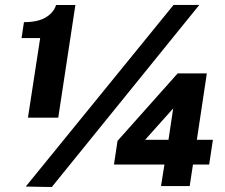

<svg xmlns="http://www.w3.org/2000/svg" viewBox="-20 -751 909 775"><path d="M92.8 -276 142.2 -597.4H67L76.7 -661.6Q133 -661.6 165 -680.9Q196.9 -700.3 206.3 -730.8H284.3L215.1 -276ZM189 4 84 2 680.5 -731H784.5ZM629.9 0 643.8 -86.8H440L454.4 -182.4L697.2 -454.8H814.9L774.6 -186.8H839.4L824.3 -86.8H758.9L745.7 0ZM565.8 -186.8H660.1L679 -313.3Z"/></svg>

Font: Public Sans Black
Style: Italic
Weight: 900
Italic angle: -8°
Designer: The Public Sans project authors (U.S. Web Design System). Libre Franklin designed by Pablo Impallari and Rodrigo Fuenzal
Version: Version 1.007; ttfautohint (v1.8.1) -l 8 -r 50 -G 200 -x 14 